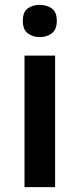

<svg xmlns="http://www.w3.org/2000/svg" viewBox="-20 -771 327 791"><path d="M207 -542V0H81V-542ZM144 -751Q172 -751 193 -736.5Q214 -722 214 -685Q214 -649 193 -633.5Q172 -618 144 -618Q115 -618 94.5 -633.5Q74 -649 74 -685Q74 -722 94.5 -736.5Q115 -751 144 -751Z"/></svg>

Font: Noto Sans Thai SemiBold
Style: Regular
Weight: 600
Version: Version 2.001